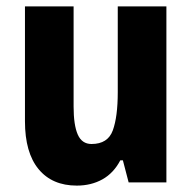

<svg xmlns="http://www.w3.org/2000/svg" viewBox="-20 -570 599 600"><path d="M500 -550V0H382L364 -69H356Q335 -29 300 -9.5Q265 10 220 10Q143 10 100.5 -41.5Q58 -93 58 -191V-550H210V-237Q210 -179 223 -149.5Q236 -120 266 -120Q317 -120 332.5 -162.5Q348 -205 348 -282V-550Z"/></svg>

Font: Noto Sans Arabic Cond ExtBd
Style: Regular
Weight: 800
Width: 3
Designer: Monotype Design Team, Nadine Chahine, Nizar Qandah and Khaled Hosny
Foundry: Monotype Imaging Inc.
Version: Version 2.012; ttfautohint (v1.8.4.7-5d5b)